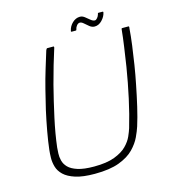

<svg xmlns="http://www.w3.org/2000/svg" viewBox="-117 -878 866 982"><g transform="rotate(-15 316.5 -387.0)"><path d="M264 11Q201 11 162 -1.5Q123 -14 102 -34Q81 -54 74 -78.5Q67 -103 67.5 -126Q68 -149 70 -167Q75 -211 84.5 -263.5Q94 -316 106 -370Q118 -421 131 -472.5Q144 -524 159 -573Q174 -622 187 -664Q188 -666 190 -669.5Q192 -673 193 -673Q202 -673 209.5 -673Q217 -673 226 -673Q229 -673 229.5 -672Q230 -671 230 -667Q217 -627 203.5 -580.5Q190 -534 177 -485Q156 -403 138 -320.5Q120 -238 112 -169Q111 -156 110 -138Q109 -120 114 -100Q119 -80 135 -63.5Q151 -47 183.5 -36.5Q216 -26 270 -26Q337 -26 379 -42Q421 -58 444 -81.5Q467 -105 477.5 -129Q488 -153 493 -169Q513 -236 530.5 -316Q548 -396 561 -476Q569 -529 576 -577Q583 -625 587 -667Q587 -671 588.5 -672Q590 -673 592 -673Q601 -673 608.5 -673Q616 -673 625 -673Q627 -673 627.5 -669.5Q628 -666 627 -664Q624 -622 617.5 -573.5Q611 -525 603 -474.5Q595 -424 585 -375Q574 -319 561.5 -265Q549 -211 535 -167Q528 -145 514 -115Q500 -85 472 -56Q444 -27 394 -8Q344 11 264 11ZM338 -722Q332 -722 334 -727Q339 -751 357 -768Q375 -785 397 -785Q410 -785 422 -775.5Q434 -766 445.5 -756.5Q457 -747 467 -747Q473 -747 480 -755Q487 -763 490 -774Q490 -780 494 -780H515Q521 -780 519 -774Q515 -754 497.5 -735.5Q480 -717 458 -717Q444 -717 431.5 -727Q419 -737 408.5 -746.5Q398 -756 389 -756Q380 -756 372.5 -747Q365 -738 363 -727Q363 -722 358 -722Z"/></g></svg>

Font: Glory Thin ExtraLight
Style: Italic
Weight: 250
Italic angle: -12°
Version: Version 1.011